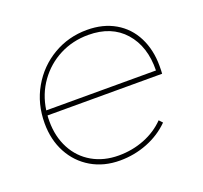

<svg xmlns="http://www.w3.org/2000/svg" viewBox="-96 -628 784 740"><g transform="rotate(-20 296.0 -258.5)"><path d="M74 -259Q73 -251 73 -235Q73 -172 99 -123Q125 -74 172 -47Q219 -20 280 -20Q336 -20 385.5 -39.5Q435 -59 470 -95L483 -81Q444 -42 390.5 -21Q337 0 278 0Q212 0 161 -30Q110 -60 81.5 -113Q53 -166 53 -234Q53 -314 90 -378.5Q127 -443 190 -480Q253 -517 329 -517Q395 -517 444 -488.5Q493 -460 519 -408.5Q545 -357 545 -291Q545 -270 544 -259ZM76 -279H526Q528 -377 475 -437Q422 -497 327 -497Q263 -497 209.5 -469.5Q156 -442 120.5 -392.5Q85 -343 76 -279Z"/></g></svg>

Font: TypoPRO Montserrat
Style: Italic
Weight: 250
Italic angle: -11.3°
Designer: Julieta Ulanovsky
Foundry: Julieta Ulanovsky
Version: Version 6.001